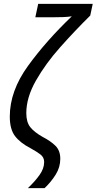

<svg xmlns="http://www.w3.org/2000/svg" viewBox="-20 -780 503 1000"><path d="M125 200H212Q246 168 270 129.5Q294 91 294 47Q294 4 268.5 -21Q243 -46 202 -67Q158 -92 137.5 -118Q117 -144 117 -191Q117 -272 167 -360Q217 -448 293.5 -534Q370 -620 450 -699L463 -760H179L164 -690H254Q285 -690 309.5 -691Q334 -692 354 -695Q221 -568 126 -437Q31 -306 31 -173Q31 -107 58 -71.5Q85 -36 139 -8Q170 9 190 24Q210 39 210 64Q210 98 185.5 132Q161 166 125 200Z"/></svg>

Font: Noto Sans UI SemiCondensed
Style: Italic
Weight: 400
Width: 4
Italic angle: -12°
Designer: Monotype Design Team
Foundry: Monotype Imaging Inc.
Version: Version 1.901